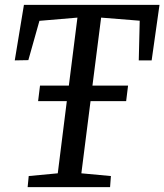

<svg xmlns="http://www.w3.org/2000/svg" viewBox="-20 -767 674 787"><path d="M93.3 0H431.2L434.6 -45.4L313.5 -56.6L351.1 -352.5H497.1L504.9 -416H358.9L394.5 -694.8L552.7 -682.1L548.8 -519.5H601.6L633.8 -747.1H78.1L40.5 -519.5L96.2 -520.5L141.6 -681.6L297.4 -694.8L262.2 -416H144L136.2 -352.5H253.9L216.8 -56.6L97.7 -45.4Z"/></svg>

Font: Merriweather
Style: Italic
Weight: 400
Italic angle: -7.5°
Designer: Eben Sorkin
Foundry: Eben Sorkin
Version: Version 1.001